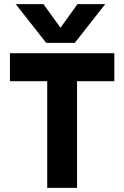

<svg xmlns="http://www.w3.org/2000/svg" viewBox="-20 -907 600 927"><path d="M341 -700H203L56 -887H190L272 -773L354 -887H488ZM532 -650V-515H352V0H208V-515H28V-650Z"/></svg>

Font: Overused Grotesk
Style: Bold
Weight: 700
Version: Version 0.003